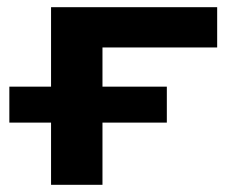

<svg xmlns="http://www.w3.org/2000/svg" viewBox="-20 -514 644 534"><path d="M122 0V-173H6V-273H122V-494H584V-382H265V-273H444V-173H265V0Z"/></svg>

Font: Nunito Sans 10pt Expanded
Style: Bold
Weight: 700
Width: 7
Designer: Vernon Adams
Foundry: Vernon Adams
Version: Version 3.101;gftools[0.9.27]